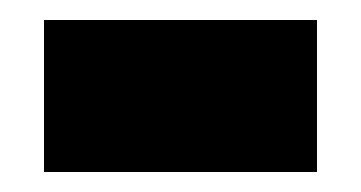

<svg xmlns="http://www.w3.org/2000/svg" viewBox="-20 -364 361 192"><path d="M24 -192V-344H297V-192Z"/></svg>

Font: Noto Sans Gujarati SemiCondensed Black
Style: Regular
Weight: 900
Width: 4
Designer: Jelle Bosma - Monotype Design Team, Universal Thirst
Foundry: Monotype Imaging Inc.
Version: Version 2.106; ttfautohint (v1.8.4.7-5d5b)